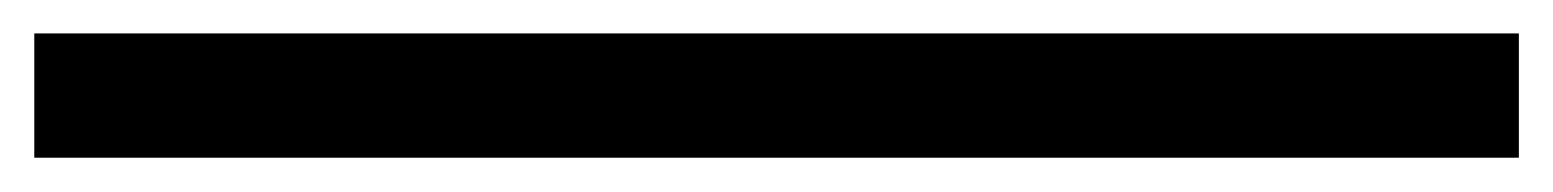

<svg xmlns="http://www.w3.org/2000/svg" viewBox="-39 110 906 112"><path d="M-19 202V129.5H847V202Z"/></svg>

Font: Merriweather Sans Medium
Style: Regular
Weight: 500
Designer: Eben Sorkin
Foundry: Eben Sorkin
Version: Version 2.001